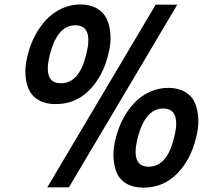

<svg xmlns="http://www.w3.org/2000/svg" viewBox="-20 -841 956 872"><path d="M371.1 -591.8Q388.2 -656.2 376.5 -691.2Q364.7 -726.1 321.8 -726.1Q240.2 -726.1 206.1 -591.8Q174.3 -462.9 255.9 -462.9Q297.9 -462.9 326.2 -494.4Q354.5 -525.9 371.1 -591.8ZM770 -213.9Q787.1 -277.3 775.6 -312.7Q764.2 -348.1 721.2 -348.1Q639.2 -348.1 605 -213.9Q572.8 -84 654.8 -84Q738.8 -84 770 -213.9ZM471.2 -591.8Q446.8 -492.7 384.5 -430.4Q322.3 -368.2 232.9 -368.2Q188 -368.2 157 -385.5Q126 -402.8 111.8 -432.9Q97.7 -462.9 95.5 -503.7Q93.3 -544.4 106 -591.8Q117.7 -639.2 139.6 -680.4Q161.6 -721.7 191.7 -753.2Q221.7 -784.7 261.5 -802.7Q301.3 -820.8 345.2 -820.8Q389.6 -820.8 420.7 -802.5Q451.7 -784.2 465.6 -753.2Q479.5 -722.2 481.7 -680.4Q483.9 -638.7 471.2 -591.8ZM687 -819.8H785.2L293 9.8H194.8ZM870.1 -213.9Q845.7 -114.3 783.4 -51.5Q721.2 11.2 631.8 11.2Q586.9 11.2 555.9 -6.1Q524.9 -23.4 511.2 -54Q497.6 -84.5 495.4 -125.5Q493.2 -166.5 505.9 -213.9Q517.6 -261.2 539.3 -302.2Q561 -343.3 590.8 -374.5Q620.6 -405.8 660.4 -423.8Q700.2 -441.9 744.1 -441.9Q789.1 -441.9 820.1 -423.8Q851.1 -405.8 864.7 -374.8Q878.4 -343.8 880.6 -302.2Q882.8 -260.7 870.1 -213.9Z"/></svg>

Font: Sinkin Sans 500 Medium Italic
Style: Regular
Weight: 500
Italic angle: -112°
Designer: Keith Bates
Foundry: K-Type
Version: Sinkin Sans (version 1.0)  by Keith Bates   •   © 2014   www